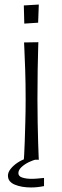

<svg xmlns="http://www.w3.org/2000/svg" viewBox="-20 -704 273 846"><path d="M151 0 85 -1Q85 -1 86.5 -22Q88 -43 89 -79.5Q90 -116 91.5 -164Q93 -212 93 -267Q93 -340 91 -396.5Q89 -453 87.5 -485Q86 -517 86 -517L149 -518Q149 -518 148 -485Q147 -452 146 -395Q145 -338 145 -266Q145 -212 146 -164Q147 -116 148 -79Q149 -42 150 -21Q151 0 151 0ZM148 -604 87 -600 85 -680 151 -684ZM116 122Q75 122 45 109.5Q15 97 15 70Q15 55 27 40Q39 25 57 13Q75 1 94 -5L140 -1Q127 1 108 10Q89 19 75 32Q61 45 61 59Q61 73 78.5 78.5Q96 84 119 84Q132 84 148 82.5Q164 81 174 80V116Q159 119 145 120.5Q131 122 116 122Z"/></svg>

Font: Truculenta Light
Style: Regular
Weight: 300
Version: Version 1.002